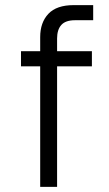

<svg xmlns="http://www.w3.org/2000/svg" viewBox="-20 -730 427 750"><path d="M137 0V-471H62V-530H137V-585Q137 -642 169 -676Q201 -710 268 -710H344V-651H273Q236 -651 219.5 -632.5Q203 -614 203 -580V-530H339V-471H203V0Z"/></svg>

Font: Geist Light
Style: Regular
Weight: 400
Designer: Basement.studio, Andrés Briganti, Mateo Zaragoza
Foundry: Basement.studio, Vercel, Andrés Briganti, Guido Ferreyra, Mateo Zaragoza
Version: Version 1.401